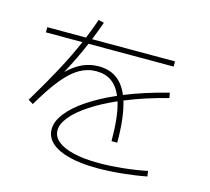

<svg xmlns="http://www.w3.org/2000/svg" viewBox="-105 -866 1073 981"><g transform="rotate(15 432.0 -375.5)"><path d="M500.5 -365.7Q421.4 -331.1 363.3 -292.7Q305.2 -254.4 273.7 -216.1Q242.2 -177.7 242.2 -143.6Q242.2 -110.4 271.5 -86.2Q300.8 -62 356.2 -49.1Q411.6 -36.1 488.3 -36.1Q547.4 -36.1 614.5 -43Q681.6 -49.8 743.2 -62.5L747.1 -34.2Q686.5 -22.5 617.7 -15.6Q548.8 -8.8 488.3 -8.8Q401.9 -8.8 339.8 -24.4Q277.8 -40 244.9 -69.8Q211.9 -99.6 211.9 -141.6Q211.9 -182.6 245.6 -226.3Q279.3 -270 342 -312.3Q404.8 -354.5 490.7 -392.1Q470.7 -439.9 437.7 -463.1Q404.8 -486.3 357.4 -486.3Q310.5 -486.3 268.8 -462.4Q227.1 -438.5 183.3 -385.3Q139.6 -332 85.9 -240.2L59.6 -255.9Q126.5 -367.7 170.2 -449Q213.9 -530.3 249 -611.3H55.7V-638.7H260.7Q283.7 -695.3 299.8 -742.2L329.1 -735.4Q311.5 -685.1 292.5 -638.7H731.4V-611.3H281.2Q245.6 -527.8 198.2 -439.5Q237.8 -478 277.8 -495.8Q317.9 -513.7 362.3 -513.7Q418 -513.7 456.8 -486.6Q495.6 -459.5 518.6 -404.3Q622.6 -446.3 747.1 -477.5L752 -450.2Q631.3 -419.9 528.3 -377.4Q553.7 -296.4 553.7 -161.1H523.4Q523.4 -291 500.5 -365.7Z"/></g></svg>

Font: Pretendard GOV Thin
Style: Regular
Weight: 100
Designer: Base glyphs from Inter by Rasmus Andersson; Hangeul glyphs from Noto Sans CJK(Source Han Sans) by Jang Soo-young and Kan
Foundry: Kil Hyung-jin
Version: Version 1.309